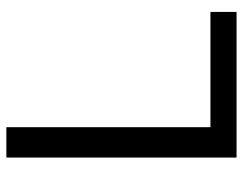

<svg xmlns="http://www.w3.org/2000/svg" viewBox="-98 -646 745 588"><g transform="rotate(-90 274.0 -352.5)"><path d="M85 0V-705H178V-80H531V0Z"/></g></svg>

Font: Nunito Sans Medium
Style: Regular
Weight: 500
Designer: Vernon Adams
Foundry: Vernon Adams
Version: Version 3.101; ttfautohint (v1.8.4.7-5d5b);gftools[0.9.27]